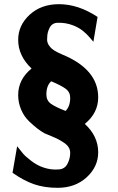

<svg xmlns="http://www.w3.org/2000/svg" viewBox="-20 -726 566 919"><path d="M40 101 62 -26Q82 -1 91.5 10.5Q101 22 129.5 44Q158 66 189 76Q224 88 260 85Q289 84 302.5 59Q316 34 316 6Q316 -9 308.5 -21Q301 -33 286 -43Q271 -53 258.5 -59.5Q246 -66 224 -75Q202 -84 193 -88Q177 -97 160.5 -109.5Q144 -122 120 -144.5Q96 -167 81.5 -200.5Q67 -234 67 -271Q67 -346 131 -398Q67 -459 67 -535Q67 -605 122 -655.5Q177 -706 262 -706Q355 -706 447 -645L427 -526Q426 -527 410 -546Q394 -565 374.5 -580Q355 -595 329 -605Q294 -618 258 -617Q230 -617 218 -594Q206 -571 206 -547Q202 -521 221 -500Q234 -484 276 -466Q450 -395 450 -260Q450 -185 386 -133Q450 -74 450 3Q450 72 395 122.5Q340 173 256 173Q193 173 143.5 156Q94 139 40 101ZM202 -274Q202 -245 223.5 -229.5Q245 -214 294 -195Q316 -217 316 -258Q316 -285 294.5 -301Q273 -317 225 -337Q202 -316 202 -274Z"/></svg>

Font: Coval
Style: Heavy
Weight: 900
Foundry: Context Ltd
Version: Version 001.000